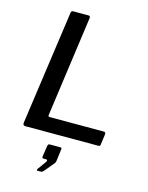

<svg xmlns="http://www.w3.org/2000/svg" viewBox="-141 -829 892 1155"><g transform="rotate(15 305.0 -251.0)"><path d="M154 -728Q155 -742 167 -742H265Q276 -742 273 -724L187 -103Q184 -91 195 -91H533Q546 -91 544 -76L535 -10Q534 -4 531.5 -2Q529 0 522 0H69Q51 0 54 -19L154 -728ZM208 240Q204 240 203.5 237Q203 234 206 229L244 176Q249 169 248 164.5Q247 160 241 160H224Q219 160 217 157.5Q215 155 216 147L226 82Q228 68 238 68H305Q314 68 313 78L303 156Q301 164 297 169L248 228Q244 233 239.5 236.5Q235 240 227 240Z"/></g></svg>

Font: Libre Franklin Thin Medium
Style: Italic
Weight: 500
Italic angle: -8°
Version: Version 3.000